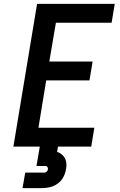

<svg xmlns="http://www.w3.org/2000/svg" viewBox="-20 -755 616 989"><path d="M49 0H450L466 -97H178L218 -341H441L457 -438H234L268 -638H555L571 -735H171ZM96 214H196Q217 214 238 209Q259 204 277.5 190.5Q296 177 306.5 157Q317 137 320 116Q324 97 320.5 78Q317 59 304 46Q291 33 274 27L279 0H185L168 100H215Q221 100 224.5 105.5Q228 111 227 117Q226 123 221 128.5Q216 134 210 134H110Z"/></svg>

Font: Iosevka Sparkle Semibold
Style: Italic
Weight: 600
Italic angle: -9°
Designer: Belleve Invis
Foundry: Belleve Invis
Version: Version 4.5.0; ttfautohint (v1.8.3)